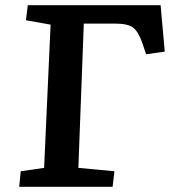

<svg xmlns="http://www.w3.org/2000/svg" viewBox="-20 -720 672 740"><path d="M54 0 60 -60 150 -73 175 -625 80 -642 87 -700H599L615 -521L543 -511L529 -553Q513 -599 492.5 -614Q472 -629 425 -629H303L282 -73L421 -60L414 0Z"/></svg>

Font: Literata 7pt SemiBold
Style: Italic
Weight: 600
Italic angle: -2°
Designer: Latin by Veronika Burian and Jose Scaglione. Greek by Irene Vlachou. Cyrillic by Vera Evstafieva
Foundry: TypeTogether
Version: Version 3.002